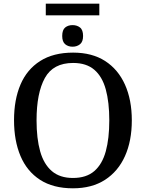

<svg xmlns="http://www.w3.org/2000/svg" viewBox="-20 -1010 791 1040"><path d="M228 -927V-990H518V-927ZM373 -757Q349 -757 333 -770.5Q317 -784 317 -815Q317 -848 333 -861Q349 -874 373 -874Q397 -874 413.5 -861Q430 -848 430 -815Q430 -784 413.5 -770.5Q397 -757 373 -757ZM375 10Q268 10 197 -36Q126 -82 91 -165Q56 -248 56 -359Q56 -470 91 -552Q126 -634 197.5 -679.5Q269 -725 376 -725Q479 -725 549.5 -679.5Q620 -634 657 -551.5Q694 -469 694 -358Q694 -247 657 -164.5Q620 -82 549 -36Q478 10 375 10ZM375 -46Q448 -46 491 -83.5Q534 -121 553 -190.5Q572 -260 572 -358Q572 -456 553 -525.5Q534 -595 491 -632Q448 -669 376 -669Q268 -669 223 -587.5Q178 -506 178 -358Q178 -260 197.5 -190.5Q217 -121 260.5 -83.5Q304 -46 375 -46Z"/></svg>

Font: ET Text
Style: Regular
Weight: 470
Designer: Monotype Design Team
Foundry: Monotype Imaging Inc.
Version: Version 2.009